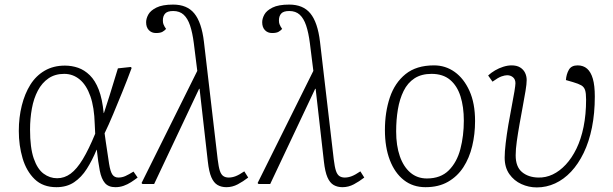

<svg xmlns="http://www.w3.org/2000/svg" viewBox="-20 -802 2674 837"><path d="M226 14Q167 14 131 -21Q95 -56 78.5 -112Q62 -168 62 -231Q62 -290 75 -342Q88 -394 112.5 -433Q137 -472 175 -494Q213 -516 263 -516Q293 -516 320.5 -506.5Q348 -497 371.5 -474Q395 -451 410.5 -411Q426 -371 432 -309H433Q447 -351 457.5 -385Q468 -419 477 -448.5Q486 -478 494 -504L550 -510L554 -506Q534 -452 513 -400.5Q492 -349 473 -303.5Q454 -258 436 -221L441 -185Q450 -123 455.5 -88.5Q461 -54 470 -41Q479 -28 496 -28Q512 -28 526.5 -34.5Q541 -41 562 -54L580 -28Q567 -18 551.5 -8Q536 2 519 8Q502 14 483 14Q453 14 437.5 -4Q422 -22 415 -58Q408 -94 402 -149H401Q382 -103 358.5 -66Q335 -29 303 -7.5Q271 14 226 14ZM229 -25Q261 -25 288 -45Q315 -65 341 -108Q367 -151 395 -219L393 -261Q391 -334 374 -382.5Q357 -431 327.5 -455.5Q298 -480 260 -480Q220 -480 191.5 -460.5Q163 -441 145 -407Q127 -373 119 -329Q111 -285 111 -237Q111 -158 127 -111.5Q143 -65 170 -45Q197 -25 229 -25Z M967 14Q945 14 928.5 4.5Q912 -5 901.5 -29Q891 -53 886 -98L850 -415H848L652 0H601L597 -4L840 -493L825 -613Q819 -660 808.5 -691Q798 -722 780.5 -738Q763 -754 735 -754Q710 -754 700 -743Q690 -732 690 -713Q690 -703 692.5 -696.5Q695 -690 698 -685L704 -676Q698 -669 688.5 -663.5Q679 -658 660 -658Q641 -658 629 -670.5Q617 -683 617 -705Q617 -721 626.5 -738.5Q636 -756 662 -769Q688 -782 735 -782Q765 -782 788 -772.5Q811 -763 827 -743.5Q843 -724 853.5 -693Q864 -662 869 -620L929 -107Q933 -74 938.5 -57.5Q944 -41 953.5 -34.5Q963 -28 977 -28Q992 -28 1007.5 -34Q1023 -40 1045 -55L1062 -28Q1040 -11 1016.5 1.5Q993 14 967 14Z M1473 14Q1451 14 1434.5 4.5Q1418 -5 1407.5 -29Q1397 -53 1392 -98L1356 -415H1354L1158 0H1107L1103 -4L1346 -493L1331 -613Q1325 -660 1314.5 -691Q1304 -722 1286.5 -738Q1269 -754 1241 -754Q1216 -754 1206 -743Q1196 -732 1196 -713Q1196 -703 1198.5 -696.5Q1201 -690 1204 -685L1210 -676Q1204 -669 1194.5 -663.5Q1185 -658 1166 -658Q1147 -658 1135 -670.5Q1123 -683 1123 -705Q1123 -721 1132.5 -738.5Q1142 -756 1168 -769Q1194 -782 1241 -782Q1271 -782 1294 -772.5Q1317 -763 1333 -743.5Q1349 -724 1359.5 -693Q1370 -662 1375 -620L1435 -107Q1439 -74 1444.5 -57.5Q1450 -41 1459.5 -34.5Q1469 -28 1483 -28Q1498 -28 1513.5 -34Q1529 -40 1551 -55L1568 -28Q1546 -11 1522.5 1.5Q1499 14 1473 14Z M1835 14Q1780 14 1740.5 -17Q1701 -48 1679.5 -104Q1658 -160 1658 -235Q1658 -313 1679.5 -377Q1701 -441 1748 -479Q1795 -517 1872 -517Q1922 -517 1962 -488.5Q2002 -460 2026.5 -406Q2051 -352 2051 -274Q2051 -217 2038.5 -165Q2026 -113 2000 -73Q1974 -33 1933 -9.5Q1892 14 1835 14ZM1841 -24Q1901 -24 1936.5 -59.5Q1972 -95 1987 -152.5Q2002 -210 2002 -276Q2002 -336 1987.5 -382Q1973 -428 1942 -454Q1911 -480 1861 -480Q1817 -480 1787 -460.5Q1757 -441 1739.5 -405.5Q1722 -370 1714.5 -325Q1707 -280 1707 -229Q1707 -167 1723 -121Q1739 -75 1769 -49.5Q1799 -24 1841 -24Z M2320 15Q2285 15 2253 0.5Q2221 -14 2200.5 -43Q2180 -72 2180 -115Q2180 -140 2184.5 -178Q2189 -216 2196 -257.5Q2203 -299 2210.5 -337Q2218 -375 2222.5 -403Q2227 -431 2227 -439Q2227 -456 2216.5 -465Q2206 -474 2191 -474Q2181 -474 2166.5 -469Q2152 -464 2127 -446L2108 -473Q2121 -485 2138 -495Q2155 -505 2174 -511Q2193 -517 2210 -517Q2233 -517 2247.5 -508Q2262 -499 2269 -484.5Q2276 -470 2276 -453Q2276 -436 2271 -406Q2266 -376 2259 -338.5Q2252 -301 2245 -261.5Q2238 -222 2233 -186.5Q2228 -151 2228 -125Q2228 -75 2255.5 -52Q2283 -29 2326 -28Q2359 -27 2389.5 -41.5Q2420 -56 2446.5 -84.5Q2473 -113 2493 -154Q2513 -195 2524 -249Q2535 -303 2535 -368Q2535 -396 2530.5 -409.5Q2526 -423 2514 -430Q2502 -437 2478 -444L2447 -453Q2449 -479 2460 -498Q2471 -517 2498 -517Q2523 -517 2539.5 -502.5Q2556 -488 2564.5 -458.5Q2573 -429 2573 -381Q2573 -308 2560.5 -246Q2548 -184 2524.5 -135.5Q2501 -87 2469.5 -53.5Q2438 -20 2400 -2.5Q2362 15 2320 15Z"/></svg>

Font: Literata ExtraLight
Style: Italic
Weight: 250
Italic angle: -2°
Designer: Latin by Veronika Burian and Jose Scaglione. Greek by Irene Vlachou. Cyrillic by Vera Evstafieva
Foundry: TypeTogether
Version: Version 3.002